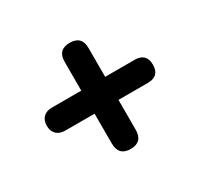

<svg xmlns="http://www.w3.org/2000/svg" viewBox="-114 -680 827 793"><g transform="rotate(-30 300.0 -284.0)"><path d="M300 -31Q243 -31 243 -90V-232H103Q77 -232 62 -246.5Q47 -261 47 -287Q47 -313 62 -327.5Q77 -342 103 -342H243V-479Q243 -537 300 -537Q357 -537 357 -479V-342H497Q553 -342 553 -287Q553 -232 497 -232H357V-90Q357 -31 300 -31Z"/></g></svg>

Font: Chiron GoRound TC EB
Style: Regular
Weight: 700
Designer: Ryoko NISHIZUKA 西塚涼子 (kana, bopomofo & ideographs); Paul D. Hunt (Latin, Greek & Cyrillic); Sandoll Communications 산돌커뮤니
Foundry: Adobe
Version: Version 1.000;hotconv 1.1.1;makeotfexe 2.6.0